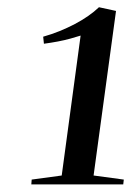

<svg xmlns="http://www.w3.org/2000/svg" viewBox="-20 -920 354 518"><path d="M65.5 -435.5 146.5 -446.5 197.5 -824Q186.5 -820.5 170.5 -816Q154.5 -811.5 135.8 -808Q117 -804.5 98.5 -802L96.5 -821Q119.5 -827.5 141 -836.2Q162.5 -845 182 -855.2Q201.5 -865.5 218 -877Q234.5 -888.5 247 -900.5L293 -890.5L232.5 -446.5L314 -435.5L312.5 -422.5H64.5Z"/></svg>

Font: Merriweather 144pt
Style: Italic
Weight: 400
Italic angle: -7.8°
Version: Version 2.101